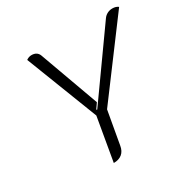

<svg xmlns="http://www.w3.org/2000/svg" viewBox="-160 -862 1016 1024"><g transform="rotate(-30 348.0 -350.0)"><path d="M301 -257 130 -698Q145 -709 162 -709Q196 -709 207 -681L339 -317L316 -284L321 -282L605 -681Q614 -694 628.5 -701.5Q643 -709 660 -709Q682 -709 696 -698L367 -257L331 -54Q326 -23 306.5 -7Q287 9 255 9Z"/></g></svg>

Font: K2D ExtraLight
Style: Italic
Weight: 275
Italic angle: -10°
Designer: Katatrad Aksorn Co.,Ltd.
Foundry: Cadson Demak Co.,Ltd.
Version: Version 1.000; ttfautohint (v1.6)